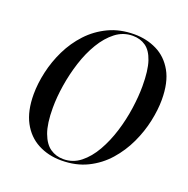

<svg xmlns="http://www.w3.org/2000/svg" viewBox="-130 -849 965 984"><g transform="rotate(20 352.0 -357.0)"><path d="M306 11Q235 11 178.5 -19Q122 -49 90 -109Q58 -169 58 -260Q58 -318 72.5 -382.5Q87 -447 116.5 -507.5Q146 -568 191.5 -617Q237 -666 299 -695.5Q361 -725 440 -725Q506 -725 562 -697.5Q618 -670 651.5 -611Q685 -552 685 -457Q685 -403 671.5 -339.5Q658 -276 629 -214Q600 -152 555 -101Q510 -50 448 -19.5Q386 11 306 11ZM314 1Q366 1 407 -31.5Q448 -64 478.5 -117.5Q509 -171 529 -235.5Q549 -300 558.5 -366.5Q568 -433 568 -489Q568 -575 551.5 -624Q535 -673 505 -694Q475 -715 434 -715Q382 -715 340.5 -683Q299 -651 267.5 -598.5Q236 -546 215.5 -482Q195 -418 184.5 -352Q174 -286 174 -228Q174 -142 192.5 -92Q211 -42 242.5 -20.5Q274 1 314 1Z"/></g></svg>

Font: Noto Serif Display SemiCondensed Medium
Style: Italic
Weight: 500
Width: 4
Italic angle: -12°
Designer: Monotype Design Team
Foundry: Monotype Imaging Inc.
Version: Version 2.009